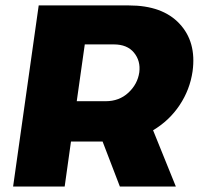

<svg xmlns="http://www.w3.org/2000/svg" viewBox="-20 -680 729 700"><path d="M450.2 -660.2Q572.3 -660.2 634.5 -593.5Q696.8 -526.9 682.1 -419.9Q672.4 -353 634.8 -296.6Q597.2 -240.2 538.1 -205.1L621.1 0H417L354 -164.1H238.8L215.8 0H27.8L121.1 -660.2ZM259.8 -311H365.2Q414.6 -311 448 -342Q481.4 -373 487.8 -416Q493.2 -458 468.5 -488Q443.8 -518.1 395 -518.1H289.1Z"/></svg>

Font: Human Sans Black
Style: Italic
Weight: 800
Italic angle: -8°
Designer: Tim Radville
Foundry: Continuum
Version: Version 1.000;FEAKit 1.0